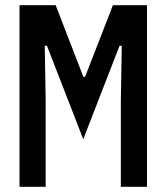

<svg xmlns="http://www.w3.org/2000/svg" viewBox="-20 -718 640 738"><path d="M444.5 0V-332.5L448 -542H439.5L300 -183L160.5 -542H152L155.5 -332.5V0H55V-698H194L300.5 -422.5H307L414 -698H545V0Z"/></svg>

Font: Lilex Medium
Style: Regular
Weight: 500
Designer: Mike Abbink, Paul van der Laan, Pieter van Rosmalen, Mikhael Khrustik
Foundry: Mikhael Khrustik
Version: Version 1.100